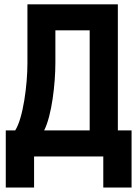

<svg xmlns="http://www.w3.org/2000/svg" viewBox="-20 -713 626 875"><path d="M6.3 141.6H135.3V0H450.7V141.6H579.6V-118.7H517.1V-693.4H105V-424.3C105 -326.2 85.4 -174.8 49.3 -118.7H6.3ZM388.7 -118.7H181.2C216.3 -187.5 232.4 -332 232.4 -427.2V-574.7H388.7Z"/></svg>

Font: Cascadia Mono NF
Style: Bold
Weight: 700
Monospace: yes
Designer: Aaron Bell
Foundry: Saja Typeworks
Version: Version 2404.023